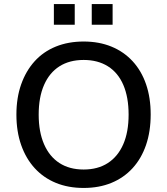

<svg xmlns="http://www.w3.org/2000/svg" viewBox="-20 -919 825 948"><path d="M393 9Q317 9 256 -16Q195 -41 151.5 -88.5Q108 -136 84.5 -203Q61 -270 61 -353Q61 -436 84.5 -502.5Q108 -569 151 -616.5Q194 -664 255.5 -689Q317 -714 393 -714Q469 -714 530 -689Q591 -664 634.5 -617Q678 -570 701 -503.5Q724 -437 724 -354Q724 -270 701 -203Q678 -136 634.5 -88.5Q591 -41 530 -16Q469 9 393 9ZM393 -82Q463 -82 512.5 -114Q562 -146 588.5 -206.5Q615 -267 615 -353Q615 -439 589 -499.5Q563 -560 513 -591.5Q463 -623 393 -623Q323 -623 273.5 -591.5Q224 -560 197.5 -499.5Q171 -439 171 -353Q171 -268 197.5 -207Q224 -146 273.5 -114Q323 -82 393 -82ZM433 -797V-899H536V-797ZM246 -797V-899H349V-797Z"/></svg>

Font: Nunito Sans 11pt SemiBold
Style: Regular
Weight: 600
Version: Version 3.101;gftools[0.9.27]